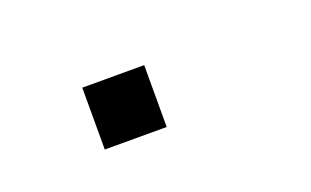

<svg xmlns="http://www.w3.org/2000/svg" viewBox="-30 -580 393 243"><g transform="rotate(-20 166.5 -458.5)"><path d="M83.3 -416.7V-500H166.7V-416.7Z"/></g></svg>

Font: Galmuri11 Regular
Style: Regular
Weight: 400
Designer: Minseo Lee (Quiple)
Version: Version 2.356;hotconv 1.1.0;makeotfexe 2.6.0 DEVELOPMENT